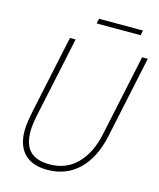

<svg xmlns="http://www.w3.org/2000/svg" viewBox="-126 -941 867 1046"><g transform="rotate(15 307.0 -418.0)"><path d="M241 16Q156 16 111.5 -29Q67 -74 67 -159Q67 -182 71.5 -212.5Q76 -243 82 -271L175 -710H207L114 -272Q107 -241 103 -212.5Q99 -184 99 -164Q99 -88 135 -52Q171 -16 246 -16Q338 -16 399.5 -78Q461 -140 484 -248L582 -710H614L516 -248Q489 -121 418 -52.5Q347 16 241 16ZM295 -824 301 -852H549L543 -824Z"/></g></svg>

Font: Geist Mono Thin
Style: Italic
Weight: 100
Italic angle: -12°
Monospace: yes
Designer: Basement.studio, Andrés Briganti, Mateo Zaragoza
Foundry: Basement.studio, Vercel, Andrés Briganti, Guido Ferreyra, Mateo Zaragoza
Version: Version 1.500; ttfautohint (v1.8.4.7-5d5b)